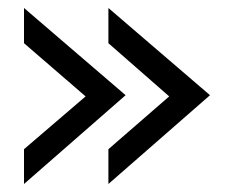

<svg xmlns="http://www.w3.org/2000/svg" viewBox="-20 -510 575 480"><path d="M40 -50 294 -272 40 -490V-402L194 -269L40 -137ZM251 -50 505 -272 251 -490V-402L403 -269L251 -137Z"/></svg>

Font: Kulim Park
Style: Regular
Weight: 400
Designer: Noponies / Dale Sattler
Foundry: Noponies
Version: Version 1.000; ttfautohint (v1.8.3)